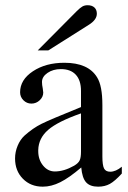

<svg xmlns="http://www.w3.org/2000/svg" viewBox="-20 -698 484 728"><path d="M441.9 -65.9V-40Q415.5 -11.2 396.5 -0.7Q377.4 9.8 352.1 9.8Q321.3 9.8 306.4 -6.8Q291.5 -23.4 288.1 -63Q242.2 -23.9 208.5 -7.1Q174.8 9.8 142.1 9.8Q96.2 9.8 66.7 -20.3Q37.1 -50.3 37.1 -97.2Q37.1 -122.1 46.9 -145.5Q56.6 -168.9 73.2 -184.1Q105 -212.4 137.5 -228.5Q169.9 -244.6 287.1 -292V-353Q287.1 -393.6 267.3 -414.8Q247.6 -436 210.9 -436Q181.2 -436 160.2 -421.6Q139.2 -407.2 139.2 -387.2Q139.2 -376 142.1 -362.8Q144 -349.1 144 -347.2Q144 -330.6 130.6 -317.9Q117.2 -305.2 99.1 -305.2Q81.5 -305.2 68.8 -317.9Q56.2 -330.6 56.2 -348.1Q56.2 -395.5 104.7 -427.7Q153.3 -460 224.1 -460Q314.5 -460 348.1 -404.8Q368.2 -373 368.2 -299.8V-105Q368.2 -71.8 374.5 -59.3Q380.9 -46.9 397.9 -46.9Q418.9 -46.9 441.9 -65.9ZM287.1 -123V-268.1Q199.2 -237.3 162.6 -205.6Q126 -173.8 125 -128.9V-125Q125 -92.8 143.3 -70.3Q161.6 -47.9 188 -47.9Q222.7 -47.9 261.2 -69.8Q276.9 -79.1 282 -89.8Q287.1 -100.6 287.1 -123ZM163.1 -506.8H123L270 -654.8Q283.7 -668.5 292.2 -673.3Q300.8 -678.2 312 -678.2Q328.6 -678.2 337.9 -669.7Q347.2 -661.1 347.2 -646Q347.2 -623 316.9 -604Z"/></svg>

Font: Accordance
Style: Regular
Weight: 400
Version: Version 1.1 (build May 11, 2018) Miklal Software Solutions, 